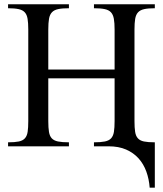

<svg xmlns="http://www.w3.org/2000/svg" viewBox="-20 -682 759 895"><path d="M677.7 192.9Q674.8 152.8 662.1 117.7Q649.4 82.5 626 56.4Q602.5 30.3 567.9 15.1Q533.2 0 485.8 0H418V-18.6Q449.7 -18.6 468.8 -22.5Q487.8 -26.4 497.8 -37.1Q507.8 -47.9 511 -67.1Q514.2 -86.4 514.2 -117.7V-316.9H205.1V-117.7Q205.1 -86.4 208.3 -67.1Q211.4 -47.9 221.4 -37.1Q231.4 -26.4 250.5 -22.5Q269.5 -18.6 301.3 -18.6V0H17.6V-18.6Q49.3 -18.6 67.9 -22.5Q86.4 -26.4 96.2 -37.4Q106 -48.3 108.9 -67.6Q111.8 -86.9 111.8 -117.7V-544.4Q111.8 -574.7 108.6 -594Q105.5 -613.3 95.7 -624.3Q85.9 -635.3 67.1 -639.4Q48.3 -643.6 17.6 -643.6V-662.1H301.3V-643.6Q270.5 -643.6 251.5 -639.6Q232.4 -635.7 222.2 -624.8Q211.9 -613.8 208.5 -594.5Q205.1 -575.2 205.1 -544.4V-357.9H514.2V-544.4Q514.2 -575.2 510.7 -594.5Q507.3 -613.8 497.1 -624.8Q486.8 -635.7 467.8 -639.6Q448.7 -643.6 418 -643.6V-662.1H701.7V-643.6Q670.4 -643.6 651.9 -639.4Q633.3 -635.3 623.3 -624.3Q613.3 -613.3 610.1 -594Q606.9 -574.7 606.9 -544.4V-117.7Q606.9 -86.9 609.9 -67.6Q612.8 -48.3 622.6 -37.4Q632.3 -26.4 651.1 -22.5Q669.9 -18.6 701.7 -18.6V192.9Z"/></svg>

Font: Doulos SIL CyrE
Style: Regular
Weight: 400
Designer: Walt Agee, Victor Gaultney, Peter Martin, Debbi Hosken, Becca Hirsbrunner
Foundry: SIL International
Version: Version 5.000